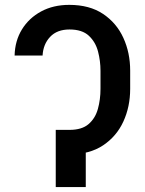

<svg xmlns="http://www.w3.org/2000/svg" viewBox="-20 -757 586 777"><path d="M229 -231.4H261.2Q311.5 -231.4 338.6 -254.9Q365.7 -278.3 376.2 -316.4Q386.7 -354.5 386.7 -397.5V-470.7Q386.7 -510.3 376.7 -548.6Q366.7 -586.9 339.6 -612.3Q312.5 -637.7 261.2 -637.7Q210.9 -637.7 182.9 -607.9Q154.8 -578.1 152.3 -532.2H39.1Q40.5 -591.8 68.8 -637.9Q97.2 -684.1 146.5 -710.7Q195.8 -737.3 260.3 -737.3Q342.3 -737.3 397 -700.7Q451.7 -664.1 479.2 -603.8Q506.8 -543.5 506.8 -471.2V-397.5Q506.8 -325.2 479.2 -265.1Q451.7 -205.1 397 -168.7Q342.3 -132.3 260.3 -132.3H229ZM327.1 -231.4V0H205.6V-231.4Z"/></svg>

Font: Inter 18pt Medium
Style: Regular
Weight: 500
Designer: Rasmus Andersson
Foundry: rsms
Version: Version 4.001;git-66647c0bb